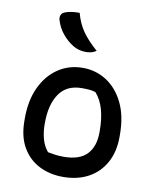

<svg xmlns="http://www.w3.org/2000/svg" viewBox="-90 -883 780 963"><g transform="rotate(10 300.0 -401.5)"><path d="M302 -545Q368 -545 422.5 -510Q477 -475 509.5 -408.5Q542 -342 542 -246V-235Q542 -160 511.5 -104.5Q481 -49 426 -19Q371 11 297 11Q229 11 175 -16.5Q121 -44 89.5 -98.5Q58 -153 58 -235V-246Q58 -337 89.5 -404Q121 -471 176 -508Q231 -545 302 -545ZM314 -444Q237 -444 199 -389Q161 -334 161 -239V-233Q161 -195 170.5 -159.5Q180 -124 202 -98Q222 -94 240.5 -91.5Q259 -89 283 -89Q363 -89 401 -128.5Q439 -168 439 -241V-248Q439 -308 426 -355.5Q413 -403 384 -436Q370 -441 353 -442.5Q336 -444 314 -444ZM237 -814Q251 -761 279 -721.5Q307 -682 354 -641Q343 -633 329.5 -629.5Q316 -626 302 -626Q264 -626 235 -644Q204 -663 179.5 -693Q155 -723 144 -760Q140 -772 143.5 -783.5Q147 -795 159 -801Q186 -814 237 -814Z"/></g></svg>

Font: Recursive Mn Csl St Med
Style: Regular
Weight: 500
Monospace: yes
Version: Version 1.079;hotconv 1.0.112;makeotfexe 2.5.65598; ttfautoh